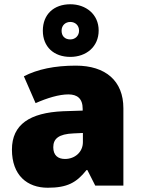

<svg xmlns="http://www.w3.org/2000/svg" viewBox="-20 -871 663 901"><path d="M310 -604C384 -604 443 -651 443 -728C443 -804 383 -851 310 -851C233 -851 181 -804 181 -727C181 -651 233 -604 310 -604ZM310 -686C283 -686 269 -703 269 -727C269 -752 287 -768 310 -768C333 -768 351 -752 351 -727C351 -703 333 -686 310 -686ZM336 -563C236 -563 156 -546 92 -513L147 -387C201 -411 257 -428 301 -428C342 -428 368 -409 368 -360V-352L276 -349C120 -342 36 -287 36 -169C36 -48 108 10 204 10C296 10 339 -14 386 -73H390L427 0H559V-363C559 -491 476 -563 336 -563ZM325 -245 369 -247V-204C369 -157 331 -125 285 -125C252 -125 230 -142 230 -180C230 -220 255 -242 325 -245Z"/></svg>

Font: Noto Sans Lao Looped Black
Style: Regular
Weight: 900
Designer: Mark Frömberg, Ben Mitchell
Foundry: The Fontpad Ltd
Version: Version 1.002